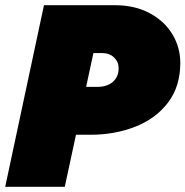

<svg xmlns="http://www.w3.org/2000/svg" viewBox="-37 -718 713 738"><path d="M132 -698H405Q481 -698 538 -667.5Q595 -637 625.5 -586.5Q656 -536 656 -476Q656 -386 609 -324Q562 -262 483 -231Q404 -200 310 -200H255L212 0H-17ZM336 -384Q375 -384 397 -403.5Q419 -423 419 -456Q419 -480 401.5 -497Q384 -514 356 -514H322L294 -384Z"/></svg>

Font: Azeret Mono Black
Style: Italic
Weight: 900
Italic angle: -12°
Designer: Martin Vácha
Foundry: Displaay
Version: Version 1.000; Glyphs 3.0.3, build 3074